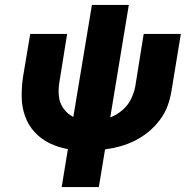

<svg xmlns="http://www.w3.org/2000/svg" viewBox="-20 -755 760 775"><path d="M229 0H379L404 -152Q435 -156 465.5 -164.5Q496 -173 525 -187.5Q554 -202 579.5 -223Q605 -244 625 -270.5Q645 -297 656 -326.5Q667 -356 672 -387L710 -618H560L526 -406Q521 -380 508.5 -354.5Q496 -329 473.5 -310Q451 -291 425 -281L500 -735H351L276 -283Q252 -295 236 -317.5Q220 -340 217.5 -368Q215 -396 220 -425L251 -618H102L73 -445Q67 -404 67.5 -363.5Q68 -323 81 -286.5Q94 -250 119.5 -222Q145 -194 180 -177Q215 -160 254 -153Z"/></svg>

Font: Iosevka Sparkle Heavy Oblique
Style: Regular
Weight: 900
Italic angle: -9°
Designer: Belleve Invis
Foundry: Belleve Invis
Version: Version 4.5.0; ttfautohint (v1.8.3)